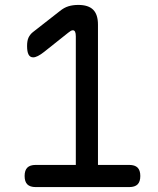

<svg xmlns="http://www.w3.org/2000/svg" viewBox="-20 -760 640 780"><path d="M125 0Q102 0 91 -11Q80 -22 80 -45Q80 -68 91 -79Q102 -90 125 -90H288V-612Q288 -625 285 -631Q282 -637 276 -637Q272 -637 267.5 -634.5Q263 -632 257 -627L159 -549Q145 -538 134 -532.5Q123 -527 115 -527Q102 -527 96 -538.5Q90 -550 90 -573Q90 -595 96 -607.5Q102 -620 113 -629L223 -715Q240 -729 258 -734.5Q276 -740 298 -740Q339 -740 358.5 -720.5Q378 -701 378 -660V-90H505Q528 -90 539 -79Q550 -68 550 -45Q550 -22 539 -11Q528 0 505 0Z"/></svg>

Font: Maple Mono Normal
Style: Regular
Weight: 400
Monospace: yes
Designer: subframe7536
Version: Version 7.000